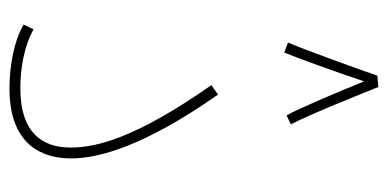

<svg xmlns="http://www.w3.org/2000/svg" viewBox="-227 -588 820 406"><g transform="rotate(90 183.0 -385.0)"><path d="M140 -773C125 -729 82 -611 70 -584L91 -576C99 -594 134 -690 152 -745C171 -698 210 -605 224 -581L243 -590C221 -632 181 -733 164 -775ZM32 -25C65 -5 119 5 167 5C287 5 315 -65 315 -125C315 -183 290 -279 180 -436L160 -422C272 -262 292 -179 292 -124C292 -64 260 -18 167 -18C125 -18 77 -26 42 -46Z"/></g></svg>

Font: Noto Sans Arabic SemCond Thin
Style: Regular
Weight: 100
Width: 4
Designer: Monotype Design Team, Nadine Chahine, Nizar Qandah and Khaled Hosny
Foundry: Monotype Imaging Inc.
Version: Version 2.012